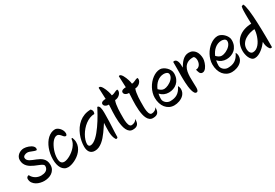

<svg xmlns="http://www.w3.org/2000/svg" viewBox="37 -1461 3284 2290"><g transform="rotate(-30 1679.0 -315.5)"><path d="M48.3 -116.2Q48.3 -123 51.5 -129.2Q54.7 -135.3 59.8 -139.6Q64.9 -144 70.8 -146.2Q76.7 -148.4 82.5 -147Q91.8 -127.4 106 -112.8Q120.1 -98.1 137 -88.4Q153.8 -78.6 172.6 -73.7Q191.4 -68.8 210 -68.8Q227.1 -68.8 244.4 -72.3Q261.7 -75.7 275.9 -84.2Q290 -92.8 299.1 -107.4Q308.1 -122.1 308.1 -144Q308.1 -155.3 298.3 -164.1Q288.6 -172.9 272.5 -180.7Q256.3 -188.5 235.6 -196.3Q214.8 -204.1 193.4 -213.9Q171.9 -223.6 151.1 -236.1Q130.4 -248.5 114.3 -265.4Q98.1 -282.2 88.4 -304.7Q78.6 -327.1 78.6 -356.9Q78.6 -379.4 88.4 -397.5Q98.1 -415.5 113.8 -428.2Q129.4 -440.9 149.4 -448Q169.4 -455.1 189.9 -455.1Q203.1 -455.1 219.2 -452.1Q235.4 -449.2 251.5 -443.4Q267.6 -437.5 282 -429.4Q296.4 -421.4 306.2 -410.6Q315.9 -399.9 319.1 -387.2Q322.3 -374.5 315.9 -359.9L315.4 -358.9Q299.8 -358.9 285.4 -363.8Q271 -368.7 256.8 -374.5Q242.7 -380.4 228.3 -385.3Q213.9 -390.1 198.7 -390.1Q190.9 -390.1 180.9 -387.7Q170.9 -385.3 162.1 -380.6Q153.3 -376 147.2 -368.7Q141.1 -361.3 141.1 -351.6Q141.1 -333 150.9 -320.6Q160.6 -308.1 176.5 -298.6Q192.4 -289.1 212.9 -281.2Q233.4 -273.4 254.6 -264.6Q275.9 -255.9 296.4 -244.9Q316.9 -233.9 332.8 -218Q348.6 -202.1 358.4 -179.7Q368.2 -157.2 368.2 -126Q368.2 -89.8 353.5 -64.9Q338.9 -40 316.2 -24.4Q293.5 -8.8 265.1 -1.7Q236.8 5.4 210 5.4Q185.5 5.4 157.5 -1Q129.4 -7.3 105 -21.7Q80.6 -36.1 64.5 -59.3Q48.3 -82.5 48.3 -116.2Z M538.6 5.9Q510.7 5.9 489.5 -7.1Q468.3 -20 454.1 -42.7Q439.9 -65.4 432.6 -96.4Q425.3 -127.4 425.3 -164.1Q425.3 -202.6 432.1 -240Q439 -277.3 451.7 -310.8Q464.4 -344.2 482.4 -372.6Q500.5 -400.9 522.7 -421.4Q544.9 -441.9 571 -453.6Q597.2 -465.3 625.5 -465.3Q639.2 -465.3 655 -456.8Q670.9 -448.2 684.6 -433.6Q698.2 -418.9 707.3 -399.7Q716.3 -380.4 716.3 -359.4Q716.3 -356 715.6 -350.8Q714.8 -345.7 712.6 -341.1Q710.4 -336.4 707 -333.3Q703.6 -330.1 698.2 -330.1Q691.4 -330.1 686 -333.3Q680.7 -336.4 675.8 -340.8Q673.3 -343.3 671.1 -345.7Q668.9 -348.1 666.5 -351.1Q661.1 -357.4 655.3 -364.5Q649.4 -371.6 642.6 -377.4Q635.7 -383.3 627.7 -387.2Q619.6 -391.1 610.4 -391.1Q593.3 -391.1 576.4 -380.4Q559.6 -369.6 544.7 -351.3Q529.8 -333 517.1 -308.8Q504.4 -284.7 494.9 -258.3Q485.4 -231.9 480.2 -204.6Q475.1 -177.2 475.1 -152.8Q475.1 -110.4 489.7 -92Q504.4 -73.7 530.8 -73.7Q546.9 -73.7 568.4 -80.8Q589.8 -87.9 612.5 -100.8Q635.3 -113.8 657.5 -131.6Q679.7 -149.4 697.5 -170.9Q715.3 -192.4 726.8 -216.8Q738.3 -241.2 740.2 -267.1L744.1 -272.5H754.9Q769 -239.7 769 -205.1Q769 -172.4 757.3 -144Q745.6 -115.7 726.3 -92.3Q707 -68.8 682.4 -50.5Q657.7 -32.2 632.1 -19.8Q606.4 -7.3 582 -0.7Q557.6 5.9 538.6 5.9Z M1224.6 -10.7Q1219.2 -5.9 1216.8 -3.4Q1214.4 -1 1212.4 -0.2Q1210.4 0.5 1207.3 0Q1204.1 -0.5 1197.8 -1.5Q1181.6 -25.4 1175 -55.4Q1168.5 -85.4 1167.5 -117.2Q1166.5 -148.9 1168.5 -180.4Q1170.4 -211.9 1171.4 -239.7Q1157.2 -218.8 1140.4 -193.4Q1123.5 -168 1104.5 -141.8Q1085.4 -115.7 1064 -90.8Q1042.5 -65.9 1018.6 -46.6Q994.6 -27.3 968.3 -15.6Q941.9 -3.9 913.1 -3.9Q888.7 -3.9 871.6 -12.5Q854.5 -21 844 -35.6Q833.5 -50.3 828.6 -69.8Q823.7 -89.4 823.7 -111.3Q823.7 -147.5 831.3 -187.3Q838.9 -227.1 854.5 -265.6Q870.1 -304.2 894 -338.9Q918 -373.5 950.2 -399.9Q982.4 -426.3 1023.2 -441.4Q1064 -456.5 1113.8 -456.5Q1121.1 -448.2 1126.2 -438.2Q1131.3 -428.2 1131.3 -417Q1131.3 -409.7 1129.2 -402.6Q1127 -395.5 1124 -388.7Q1090.3 -388.7 1058.6 -376Q1026.9 -363.3 998.5 -342Q970.2 -320.8 946.5 -293.2Q922.9 -265.6 905.5 -235.8Q888.2 -206.1 878.7 -176.5Q869.1 -147 869.1 -121.6Q869.1 -107.4 876.2 -96.9Q883.3 -86.4 898.9 -86.4Q918.9 -86.4 940.9 -98.6Q962.9 -110.8 985.4 -131.3Q1007.8 -151.9 1030.3 -179.2Q1052.7 -206.5 1073.7 -236.3Q1094.7 -266.1 1114 -296.9Q1133.3 -327.6 1149.2 -355.7Q1165 -383.8 1177.2 -406.7Q1189.5 -429.7 1196.8 -444.3Q1208.5 -444.8 1216.1 -436.5Q1223.6 -428.2 1227.8 -414.1Q1231.9 -399.9 1233.4 -382.1Q1234.9 -364.3 1235.1 -346.2Q1235.4 -328.1 1234.9 -311.8Q1234.4 -295.4 1234.4 -284.7Q1234.4 -249 1232.9 -215.1Q1231.4 -181.2 1229.7 -147.7Q1228 -114.3 1226.3 -80.3Q1224.6 -46.4 1224.6 -10.7Z M1517.1 -94.7Q1517.1 -70.8 1513.4 -52.5Q1509.8 -34.2 1500 -21.7Q1490.2 -9.3 1473.4 -2.7Q1456.5 3.9 1430.2 3.9Q1404.3 3.9 1386.2 -9.8Q1368.2 -23.4 1356.2 -46.9Q1344.2 -70.3 1337.6 -100.8Q1331.1 -131.3 1328.1 -165Q1325.2 -198.7 1325.2 -233.4Q1325.2 -268.1 1326.4 -299.6Q1327.6 -331.1 1329.3 -356.9Q1331.1 -382.8 1331.1 -398.9H1322.8Q1313.5 -398.9 1303.5 -401.6Q1293.5 -404.3 1285.2 -409.9Q1276.9 -415.5 1271.5 -423.8Q1266.1 -432.1 1266.1 -442.9Q1266.1 -454.1 1273.2 -460.9Q1280.3 -467.8 1290.3 -471.4Q1300.3 -475.1 1311.5 -476.3Q1322.8 -477.5 1331.1 -477.1Q1331.1 -516.1 1327.9 -554.7Q1324.7 -593.3 1324.7 -632.3Q1326.7 -633.3 1330.1 -635.3Q1333.5 -637.2 1335.9 -637.2Q1345.7 -637.2 1355.5 -627.7Q1365.2 -618.2 1374 -603Q1382.8 -587.9 1390.4 -569.6Q1397.9 -551.3 1403.6 -533.4Q1409.2 -515.6 1412.6 -500.5Q1416 -485.4 1416 -477.1Q1429.7 -477.1 1440.9 -481Q1452.1 -484.9 1462.4 -489.7Q1472.7 -494.6 1482.9 -499Q1493.2 -503.4 1505.9 -504.9Q1506.8 -502.4 1509 -496.3Q1511.2 -490.2 1511.2 -487.8Q1511.2 -470.7 1503.2 -456.3Q1495.1 -441.9 1482.4 -431.2Q1469.7 -420.4 1453.9 -414.3Q1438 -408.2 1421.9 -408.2Q1413.1 -386.2 1408.4 -357.9Q1403.8 -329.6 1401.6 -299.6Q1399.4 -269.5 1399.2 -240.5Q1398.9 -211.4 1398.9 -187.5Q1398.9 -179.7 1398.9 -166.7Q1398.9 -153.8 1399.9 -138.4Q1400.9 -123 1403.6 -107.4Q1406.2 -91.8 1411.1 -79.1Q1416 -66.4 1424.1 -58.3Q1432.1 -50.3 1443.8 -50.3Q1453.6 -50.3 1464.4 -53Q1475.1 -55.7 1485.1 -61Q1495.1 -66.4 1503.4 -75Q1511.7 -83.5 1517.1 -94.7Z M1794.9 -94.7Q1794.9 -70.8 1791.3 -52.5Q1787.6 -34.2 1777.8 -21.7Q1768.1 -9.3 1751.2 -2.7Q1734.4 3.9 1708 3.9Q1682.1 3.9 1664.1 -9.8Q1646 -23.4 1634 -46.9Q1622.1 -70.3 1615.5 -100.8Q1608.9 -131.3 1606 -165Q1603 -198.7 1603 -233.4Q1603 -268.1 1604.2 -299.6Q1605.5 -331.1 1607.2 -356.9Q1608.9 -382.8 1608.9 -398.9H1600.6Q1591.3 -398.9 1581.3 -401.6Q1571.3 -404.3 1563 -409.9Q1554.7 -415.5 1549.3 -423.8Q1543.9 -432.1 1543.9 -442.9Q1543.9 -454.1 1551 -460.9Q1558.1 -467.8 1568.1 -471.4Q1578.1 -475.1 1589.4 -476.3Q1600.6 -477.5 1608.9 -477.1Q1608.9 -516.1 1605.7 -554.7Q1602.5 -593.3 1602.5 -632.3Q1604.5 -633.3 1607.9 -635.3Q1611.3 -637.2 1613.8 -637.2Q1623.5 -637.2 1633.3 -627.7Q1643.1 -618.2 1651.9 -603Q1660.6 -587.9 1668.2 -569.6Q1675.8 -551.3 1681.4 -533.4Q1687 -515.6 1690.4 -500.5Q1693.8 -485.4 1693.8 -477.1Q1707.5 -477.1 1718.8 -481Q1730 -484.9 1740.2 -489.7Q1750.5 -494.6 1760.7 -499Q1771 -503.4 1783.7 -504.9Q1784.7 -502.4 1786.9 -496.3Q1789.1 -490.2 1789.1 -487.8Q1789.1 -470.7 1781 -456.3Q1772.9 -441.9 1760.3 -431.2Q1747.6 -420.4 1731.7 -414.3Q1715.8 -408.2 1699.7 -408.2Q1690.9 -386.2 1686.3 -357.9Q1681.6 -329.6 1679.4 -299.6Q1677.2 -269.5 1677 -240.5Q1676.8 -211.4 1676.8 -187.5Q1676.8 -179.7 1676.8 -166.7Q1676.8 -153.8 1677.7 -138.4Q1678.7 -123 1681.4 -107.4Q1684.1 -91.8 1689 -79.1Q1693.8 -66.4 1701.9 -58.3Q1710 -50.3 1721.7 -50.3Q1731.4 -50.3 1742.2 -53Q1752.9 -55.7 1762.9 -61Q1772.9 -66.4 1781.2 -75Q1789.6 -83.5 1794.9 -94.7Z M2191.4 -333Q2191.4 -291 2177.5 -259.5Q2163.6 -228 2140.1 -207Q2116.7 -186 2086.7 -175.5Q2056.6 -165 2024.4 -165Q1956.5 -165 1908.7 -216.3Q1901.4 -183.1 1901.4 -147.9Q1901.4 -129.4 1909.4 -114.7Q1917.5 -100.1 1929.9 -89.6Q1942.4 -79.1 1957.3 -73.5Q1972.2 -67.9 1985.8 -67.9Q2015.1 -67.9 2039.6 -73.5Q2064 -79.1 2084.7 -91.8Q2105.5 -104.5 2122.6 -125.5Q2139.6 -146.5 2154.3 -177.2Q2168.5 -156.2 2168.5 -128.4Q2168.5 -105.5 2160.6 -86.9Q2152.8 -68.4 2139.9 -54.2Q2127 -40 2110.1 -29.8Q2093.3 -19.5 2075.2 -12.9Q2057.1 -6.3 2038.8 -3.2Q2020.5 0 2004.9 0Q1968.3 0 1938.7 -14.6Q1909.2 -29.3 1888.2 -55.2Q1867.2 -81.1 1856 -117.2Q1844.7 -153.3 1844.7 -195.8Q1844.7 -228 1853.8 -260Q1862.8 -292 1878.4 -321.3Q1894 -350.6 1915.5 -376Q1937 -401.4 1961.9 -419.9Q1986.8 -438.5 2013.7 -449Q2040.5 -459.5 2067.9 -459.5Q2086.9 -459.5 2108.6 -449Q2130.4 -438.5 2148.7 -420.9Q2167 -403.3 2179.2 -380.6Q2191.4 -357.9 2191.4 -333ZM2139.6 -346.7Q2139.6 -359.9 2133.3 -368.2Q2127 -376.5 2117.7 -380.9Q2108.4 -385.3 2097.7 -387Q2086.9 -388.7 2078.6 -388.7Q2051.8 -388.7 2028.6 -379.4Q2005.4 -370.1 1985.8 -354Q1966.3 -337.9 1950.9 -315.9Q1935.5 -293.9 1924.8 -268.1Q1939.9 -252.4 1958 -241.2Q1976.1 -230 1996.6 -230Q2008.3 -230 2023.7 -233.9Q2039.1 -237.8 2054.9 -245.4Q2070.8 -252.9 2085.9 -263.4Q2101.1 -273.9 2113 -286.9Q2125 -299.8 2132.3 -314.9Q2139.6 -330.1 2139.6 -346.7Z M2490.2 -169.9Q2475.6 -169.9 2466.8 -176.8Q2458 -183.6 2452.9 -193.8Q2447.8 -204.1 2444.8 -216.3Q2441.9 -228.5 2438.5 -239.7Q2456.5 -239.7 2470.2 -247.6Q2483.9 -255.4 2492.9 -268.3Q2502 -281.2 2506.3 -297.6Q2510.7 -314 2510.7 -330.1Q2510.7 -336.4 2509.5 -345.9Q2508.3 -355.5 2504.9 -364.3Q2501.5 -373 2495.8 -379.2Q2490.2 -385.3 2481 -385.3Q2435.1 -385.3 2406.5 -369.9Q2377.9 -354.5 2361.8 -328.9Q2345.7 -303.2 2339.6 -269.8Q2333.5 -236.3 2332.8 -200Q2332 -163.6 2334 -127.2Q2335.9 -90.8 2335.9 -59.1Q2335.9 -52.2 2335.4 -42.2Q2335 -32.2 2332.3 -22.9Q2329.6 -13.7 2324 -7.3Q2318.4 -1 2308.1 -1Q2293 -1 2282.7 -17.1Q2272.5 -33.2 2265.9 -58.1Q2259.3 -83 2255.6 -113.3Q2252 -143.6 2250.5 -172.1Q2249 -200.7 2248.8 -224.1Q2248.5 -247.6 2248.5 -258.3Q2248.5 -307.6 2249.5 -356.7Q2250.5 -405.8 2249.5 -455.1Q2251 -456.1 2255.1 -458Q2259.3 -460 2260.3 -460Q2281.2 -460 2292.5 -446.8Q2303.7 -433.6 2308.3 -414.8Q2313 -396 2313.5 -375.5Q2314 -355 2314 -340.3Q2327.1 -361.3 2341.8 -382.6Q2356.4 -403.8 2374 -420.9Q2391.6 -438 2413.6 -448.7Q2435.5 -459.5 2463.4 -459.5Q2494.1 -459.5 2516.1 -447Q2538.1 -434.6 2552.2 -414.1Q2566.4 -393.6 2573 -367.4Q2579.6 -341.3 2579.6 -314.5Q2579.6 -303.2 2576.7 -288.3Q2573.7 -273.4 2568.4 -257.3Q2563 -241.2 2555.2 -225.6Q2547.4 -210 2537.4 -197.5Q2527.3 -185.1 2515.6 -177.5Q2503.9 -169.9 2490.2 -169.9Z M2985.4 -333Q2985.4 -291 2971.4 -259.5Q2957.5 -228 2934.1 -207Q2910.6 -186 2880.6 -175.5Q2850.6 -165 2818.4 -165Q2750.5 -165 2702.6 -216.3Q2695.3 -183.1 2695.3 -147.9Q2695.3 -129.4 2703.4 -114.7Q2711.4 -100.1 2723.9 -89.6Q2736.3 -79.1 2751.2 -73.5Q2766.1 -67.9 2779.8 -67.9Q2809.1 -67.9 2833.5 -73.5Q2857.9 -79.1 2878.7 -91.8Q2899.4 -104.5 2916.5 -125.5Q2933.6 -146.5 2948.2 -177.2Q2962.4 -156.2 2962.4 -128.4Q2962.4 -105.5 2954.6 -86.9Q2946.8 -68.4 2933.8 -54.2Q2920.9 -40 2904.1 -29.8Q2887.2 -19.5 2869.1 -12.9Q2851.1 -6.3 2832.8 -3.2Q2814.5 0 2798.8 0Q2762.2 0 2732.7 -14.6Q2703.1 -29.3 2682.1 -55.2Q2661.1 -81.1 2649.9 -117.2Q2638.7 -153.3 2638.7 -195.8Q2638.7 -228 2647.7 -260Q2656.7 -292 2672.4 -321.3Q2688 -350.6 2709.5 -376Q2731 -401.4 2755.9 -419.9Q2780.8 -438.5 2807.6 -449Q2834.5 -459.5 2861.8 -459.5Q2880.9 -459.5 2902.6 -449Q2924.3 -438.5 2942.6 -420.9Q2960.9 -403.3 2973.1 -380.6Q2985.4 -357.9 2985.4 -333ZM2933.6 -346.7Q2933.6 -359.9 2927.2 -368.2Q2920.9 -376.5 2911.6 -380.9Q2902.3 -385.3 2891.6 -387Q2880.9 -388.7 2872.6 -388.7Q2845.7 -388.7 2822.5 -379.4Q2799.3 -370.1 2779.8 -354Q2760.3 -337.9 2744.9 -315.9Q2729.5 -293.9 2718.8 -268.1Q2733.9 -252.4 2752 -241.2Q2770 -230 2790.5 -230Q2802.2 -230 2817.6 -233.9Q2833 -237.8 2848.9 -245.4Q2864.7 -252.9 2879.9 -263.4Q2895 -273.9 2907 -286.9Q2918.9 -299.8 2926.3 -314.9Q2933.6 -330.1 2933.6 -346.7Z M3331.5 -17.1Q3311 -41 3302.5 -69.3Q3293.9 -97.7 3294.9 -128.9Q3280.8 -109.9 3261 -88.6Q3241.2 -67.4 3218 -49.3Q3194.8 -31.2 3169.2 -19.5Q3143.6 -7.8 3118.2 -7.8Q3093.8 -7.8 3077.1 -23.7Q3060.5 -39.6 3050.3 -62.3Q3040 -85 3035.4 -110.1Q3030.8 -135.3 3030.8 -154.3Q3030.8 -210 3050.3 -252.7Q3069.8 -295.4 3104 -324.7Q3138.2 -354 3184.3 -369.4Q3230.5 -384.8 3283.7 -385.7Q3282.7 -418 3281.7 -449.7Q3280.8 -481.4 3280.8 -513.7Q3280.8 -541 3281.7 -567.9Q3282.7 -594.7 3288.6 -621.1L3313.5 -631.8Q3322.3 -621.1 3328.6 -594.2Q3335 -567.4 3339.8 -530.3Q3344.7 -493.2 3347.9 -448.2Q3351.1 -403.3 3353 -356Q3355 -308.6 3356 -262Q3356.9 -215.3 3357.4 -174.8Q3357.9 -134.3 3357.9 -102.3Q3357.9 -70.3 3357.9 -52.2V-17.1ZM3283.7 -310.5Q3250 -308.1 3214.6 -297.6Q3179.2 -287.1 3149.9 -267.8Q3120.6 -248.5 3102.1 -219.5Q3083.5 -190.4 3083.5 -150.9Q3083.5 -139.6 3086.2 -127Q3088.9 -114.3 3095 -103.8Q3101.1 -93.3 3110.6 -86.4Q3120.1 -79.6 3133.8 -79.6Q3157.7 -79.6 3178 -91.3Q3198.2 -103 3214.8 -122.1Q3231.4 -141.1 3244.1 -165.5Q3256.8 -189.9 3265.6 -215.6Q3274.4 -241.2 3279.1 -266.1Q3283.7 -291 3283.7 -310.5Z"/></g></svg>

Font: RIT Kutty
Style: Bold
Weight: 700
Designer: Artist Kutty Kodungallur
Foundry: Rachana Institute of Technology
Version: 1.3.2